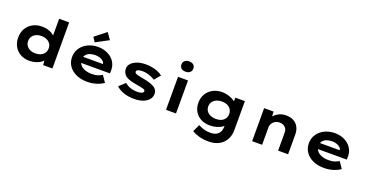

<svg xmlns="http://www.w3.org/2000/svg" viewBox="-38 -1738 5553 2899"><g transform="rotate(20 2738.5 -288.5)"><path d="M362.1 10.6Q279.5 10.6 217.2 -24.4Q154.8 -59.4 120 -122Q85.3 -184.6 85.3 -265.3Q85.3 -346.4 121.3 -408.5Q157.4 -470.6 221.9 -506.2Q286.4 -541.7 369.6 -541.7Q417.8 -541.7 459.3 -530.5Q500.9 -519.2 533.4 -499.5Q565.9 -479.8 585.4 -455.9Q605 -432.1 608.5 -406.5L569.8 -397.6V-740H730.8V0H581.9L572.7 -134L604.8 -123.8Q601.9 -98.7 581.6 -75Q561.3 -51.4 528.1 -32.2Q494.9 -13 452.3 -1.2Q409.6 10.6 362.1 10.6ZM409 -126.1Q459.3 -126.1 496.6 -143.5Q533.9 -161 554.2 -192.5Q574.4 -224.1 574.4 -265.3Q574.4 -306.5 554.2 -337.6Q533.9 -368.6 496.6 -386.6Q459.3 -404.5 409 -404.5Q359.4 -404.5 322.6 -386.6Q285.7 -368.6 265 -337.6Q244.2 -306.5 244.2 -265.3Q244.2 -224.1 265 -192.5Q285.7 -161 322.6 -143.5Q359.4 -126.1 409 -126.1Z M1290.9 10Q1189 10 1111.9 -25.4Q1034.8 -60.7 992.5 -122.7Q950.3 -184.6 950.3 -263.3Q950.3 -327.2 975.5 -378.2Q1000.8 -429.2 1044.6 -465.7Q1088.4 -502.2 1147.2 -522.2Q1206 -542.2 1271 -542.2Q1336.6 -542.2 1392.2 -522.3Q1447.7 -502.4 1489.2 -466.7Q1530.6 -431 1553.2 -381.9Q1575.8 -332.8 1574.2 -274L1573.2 -227.4H1059.9L1036.9 -323.8H1442.8L1425.6 -301.9V-322.4Q1422.3 -348.9 1401 -368.9Q1379.8 -388.9 1346.6 -400.2Q1313.5 -411.6 1273.3 -411.6Q1224.1 -411.6 1184.8 -397.1Q1145.6 -382.6 1122.7 -352.5Q1099.9 -322.4 1099.9 -275.5Q1099.9 -231.8 1126.3 -197.9Q1152.7 -164 1200.9 -144.6Q1249.1 -125.2 1315.4 -125.2Q1376.2 -125.2 1415.6 -139.7Q1455 -154.2 1480.8 -170.1L1551.3 -66.6Q1515.9 -41.7 1473.8 -24.8Q1431.7 -8 1386 1Q1340.3 10 1290.9 10ZM1195.9 -588.8 1148.1 -661.6 1327.3 -803.2 1400.9 -698.9Z M2045.8 10Q1952.3 10 1876.9 -15Q1801.5 -40 1755 -88.1L1852.5 -175.7Q1888.4 -143.3 1940.4 -125.1Q1992.4 -107 2053.3 -107Q2071.7 -107 2089.7 -109.1Q2107.6 -111.3 2121.8 -117Q2136 -122.7 2144.5 -130.9Q2153 -139.1 2153 -151.8Q2153 -171.3 2124.3 -181.1Q2105.2 -188.5 2075.3 -194Q2045.5 -199.5 2012.9 -204.9Q1952.3 -215.2 1907.2 -228.2Q1862.1 -241.2 1830.3 -262.9Q1804.2 -282.6 1788.9 -310.5Q1773.7 -338.4 1773.7 -376.5Q1773.7 -415.6 1794.3 -445.9Q1814.9 -476.3 1851.4 -497.9Q1887.9 -519.6 1935.4 -530.7Q1982.9 -541.7 2035.2 -541.7Q2085.1 -541.7 2134.9 -533Q2184.6 -524.3 2229.5 -506.7Q2274.5 -489 2308.2 -461.2L2227 -363.5Q2203.1 -380.6 2170 -395.2Q2137 -409.9 2099.2 -418.7Q2061.5 -427.5 2024.6 -427.5Q2005.8 -427.5 1989 -425.3Q1972.1 -423.2 1957.9 -418Q1943.8 -412.8 1936.1 -405.1Q1928.4 -397.4 1928.4 -386.3Q1928.4 -378.3 1932.9 -370.7Q1937.4 -363 1947.1 -357.3Q1963.6 -348.2 1995.6 -341.3Q2027.6 -334.4 2070 -326.4Q2139.1 -314.1 2188 -297.7Q2237 -281.3 2266.7 -259.2Q2290 -241 2300.9 -218Q2311.8 -195 2311.8 -165.8Q2311.8 -113.2 2277.5 -73.4Q2243.2 -33.6 2184.1 -11.8Q2125 10 2045.8 10Z M2556.3 0V-530.7H2716.7V0ZM2636.1 -641.8Q2591.1 -641.8 2565.9 -663.4Q2540.7 -685 2540.7 -724.6Q2540.7 -761.1 2566.4 -784.3Q2592.1 -807.4 2636.1 -807.4Q2681.2 -807.4 2706.3 -785.8Q2731.5 -764.2 2731.5 -724.6Q2731.5 -688.2 2706.1 -665Q2680.7 -641.8 2636.1 -641.8Z M3323.3 230Q3235.1 230 3165.5 210.1Q3095.9 190.1 3052.6 161.8L3106.4 45.7Q3129.6 57.1 3158.1 69.2Q3186.7 81.4 3222.7 89Q3258.7 96.7 3302.7 96.7Q3355.1 96.7 3392.5 78.5Q3429.9 60.4 3449.7 24.1Q3469.6 -12.3 3469.6 -66.1V-129L3500.1 -123.8Q3493.4 -92.5 3458.2 -64.9Q3422.9 -37.3 3370 -20.8Q3317.1 -4.4 3256.9 -4.4Q3174.2 -4.4 3111.5 -37.3Q3048.8 -70.3 3013.8 -130Q2978.7 -189.7 2978.7 -268.2Q2978.7 -349.3 3015.3 -410.8Q3051.8 -472.3 3116.5 -507Q3181.1 -541.7 3265.8 -541.7Q3290.8 -541.7 3322.2 -536.4Q3353.6 -531 3385.1 -520Q3416.5 -508.9 3443.4 -494.3Q3470.4 -479.6 3487.1 -460.6Q3503.8 -441.5 3505.4 -419.2L3472.4 -410.6L3478.8 -530.7H3630.6V-69.5Q3630.6 5.4 3606.4 61.4Q3582.3 117.4 3540.3 155.1Q3498.2 192.9 3442.6 211.4Q3386.9 230 3323.3 230ZM3309.9 -128.1Q3360.6 -128.1 3397.6 -145.3Q3434.6 -162.6 3454.4 -194.2Q3474.1 -225.8 3474.1 -267Q3474.1 -309.3 3454.2 -340.4Q3434.2 -371.5 3397.4 -389.2Q3360.6 -407 3309.9 -407Q3258.7 -407 3219.6 -389.2Q3180.6 -371.5 3159.1 -340.1Q3137.7 -308.8 3137.7 -267Q3137.7 -226.2 3159.1 -194.6Q3180.6 -163 3219.6 -145.5Q3258.7 -128.1 3309.9 -128.1Z M3940 0V-530.7H4091.8L4097.5 -396.7L4056.7 -387.1Q4070.2 -428.2 4103.3 -463Q4136.4 -497.9 4184.9 -519.8Q4233.4 -541.7 4292.9 -541.7Q4365.2 -541.7 4415.2 -513.2Q4465.2 -484.6 4491.5 -434.3Q4517.9 -384 4517.9 -318V0H4357.5V-289.1Q4357.5 -326.1 4342.3 -352.4Q4327.1 -378.7 4300.2 -392.6Q4273.3 -406.6 4236.2 -407.1Q4205.1 -407.1 4179.8 -396.2Q4154.4 -385.3 4137 -367.3Q4119.5 -349.3 4109.9 -328.5Q4100.4 -307.7 4100.4 -287.4V0H4020.7Q3984.3 0 3964.1 0Q3944 0 3940 0Z M5095.9 10Q4994 10 4916.9 -25.4Q4839.8 -60.7 4797.5 -122.7Q4755.3 -184.6 4755.3 -263.3Q4755.3 -327.2 4780.5 -378.2Q4805.8 -429.2 4849.6 -465.7Q4893.4 -502.2 4952.2 -522.2Q5011 -542.2 5076 -542.2Q5141.6 -542.2 5197.2 -522.3Q5252.7 -502.4 5294.2 -466.7Q5335.6 -431 5358.2 -381.9Q5380.8 -332.8 5379.2 -274L5378.2 -227.4H4864.9L4841.9 -323.8H5247.8L5230.6 -301.9V-322.4Q5227.3 -348.9 5206 -368.9Q5184.8 -388.9 5151.6 -400.2Q5118.5 -411.6 5078.3 -411.6Q5029.1 -411.6 4989.8 -397.1Q4950.6 -382.6 4927.7 -352.5Q4904.9 -322.4 4904.9 -275.5Q4904.9 -231.8 4931.3 -197.9Q4957.7 -164 5005.9 -144.6Q5054.1 -125.2 5120.4 -125.2Q5181.2 -125.2 5220.6 -139.7Q5260 -154.2 5285.8 -170.1L5356.3 -66.6Q5320.9 -41.7 5278.8 -24.8Q5236.7 -8 5191 1Q5145.3 10 5095.9 10Z"/></g></svg>

Font: Lexend Mega
Style: Regular
Weight: 400
Designer: Bonnie Shaver-Troup, Thomas Jockin
Foundry: Lexend
Version: Version 1.007